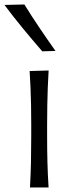

<svg xmlns="http://www.w3.org/2000/svg" viewBox="-42 -832 325 852"><path d="M91 0H173.6Q169.9 -57.6 168.5 -111.1Q167.1 -164.6 167.1 -228.7V-280.7Q167.1 -326.5 167.9 -366.1Q168.6 -405.7 170 -443Q171.4 -480.4 173.8 -519.2L89.5 -516.8Q91.9 -478.4 93.5 -441.4Q95.1 -404.4 95.8 -365.3Q96.6 -326.2 96.6 -280.7V-228.7Q96.6 -164.6 95.4 -111.1Q94.2 -57.6 91 0ZM145.5 -604.3 204.2 -605.9Q167.5 -657.7 132.9 -709Q98.3 -760.3 66.2 -812.1L-22.2 -810.1Q16.9 -757.8 59.2 -706.5Q101.5 -655.3 145.5 -604.3Z"/></svg>

Font: Pinar-VF-FD
Style: Regular
Weight: 300
Designer: Amin Abedi
Version: Version 3.0